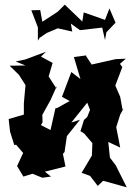

<svg xmlns="http://www.w3.org/2000/svg" viewBox="-20 -765 576 821"><path d="M348 -528 296 -521 324 -427 285 -457 245 -351 278 -333 224 -303 217 -302 196 -209 155 -230 162 -242 161 -274 196 -337 223 -397 221 -387 188 -438 205 -496 155 -523 177 -544 89 -511 47 -502 89 -485 21 -484 61 -445 89 -401 82 -323V-275L17 -256L23 -202L41 -145L49 -146L79 -111L53 -55L80 -10L119 -22L161 -5L198 -10L172 -31L260 -53L249 -107L256 -115L266 -183L322 -253L285 -241L353 -326L365 -295L353 -265L339 -252L324 -204L340 -194L375 -153L373 -100L329 -26L365 -13L398 30L421 8L522 36L475 -58L450 -91L443 -158L494 -134L477 -221L494 -275L509 -302L504 -296L494 -351L473 -399L503 -478L493 -492L518 -514L474 -512L372 -489L349 -524ZM435 -627 474 -668 448 -729 429 -680 338 -712 332 -673 257 -745 227 -715 161 -672 152 -722 114 -721 142 -648V-591L149 -603L180 -624L227 -644L289 -630L283 -664L322 -636L417 -647L429 -594Z"/></svg>

Font: Asimov Aggro
Style: Condensed
Weight: 500
Designer: Google
Version: Version 2.000980; 2014